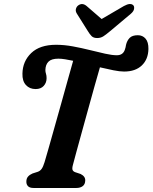

<svg xmlns="http://www.w3.org/2000/svg" viewBox="-20 -934 758 954"><path d="M342 -113.5Q337.5 -96.5 340.8 -89.2Q344 -82 353.5 -78.5L380.5 -69.5Q404.5 -57.5 403.5 -37Q403 -18 390.8 -9Q378.5 0 359.5 0H147Q127.5 0 119 -9Q110.5 -18 111 -32Q111 -47 119.2 -56.5Q127.5 -66 141.5 -72L166.5 -80Q179 -84 186.8 -94.8Q194.5 -105.5 201.5 -128.5Q208.5 -152.5 221.8 -198.5Q235 -244.5 251.2 -302.8Q267.5 -361 284.8 -422.2Q302 -483.5 317.2 -538.5Q332.5 -593.5 343.5 -632Q322 -636.5 303.2 -639.5Q284.5 -642.5 270 -642.5Q235.5 -642.5 220.8 -627.5Q206 -612.5 205.5 -586Q205.5 -576.5 208.5 -567.5Q211.5 -558.5 211.5 -545.5Q211.5 -523 197.2 -507.2Q183 -491.5 157 -491.5Q127 -491.5 108.8 -511.5Q90.5 -531.5 91.5 -568Q92.5 -629.5 135.2 -670.5Q178 -711.5 258.5 -711.5Q299 -711.5 342.2 -703.5Q385.5 -695.5 426.8 -685.2Q468 -675 502.5 -667.2Q537 -659.5 560.5 -659.5Q590.5 -659.5 600 -686Q603 -693.5 604 -699.2Q605 -705 606 -710.5Q611 -732 624 -745.5Q637 -759 665 -759Q688.5 -759 703.2 -742Q718 -725 717.5 -690.5Q716.5 -639.5 684.8 -609Q653 -578.5 596.5 -578.5Q575 -578.5 543.5 -584.8Q512 -591 476.5 -599.5Q464 -557 448.5 -501.2Q433 -445.5 416.5 -385.8Q400 -326 384.8 -271Q369.5 -216 358.2 -174.2Q347 -132.5 342 -113.5ZM527.5 -779.5Q509 -764 495 -754.5Q481 -745 463 -745Q445 -745 435.5 -754.2Q426 -763.5 416.5 -779.5L361.5 -867Q354.5 -878.5 357.2 -889.5Q360 -900.5 368.5 -907Q389 -922 410.5 -904L485 -839.5L595.5 -904Q629 -922.5 643 -907Q648 -901 646 -889.2Q644 -877.5 630 -865.5Z"/></svg>

Font: Fraunces 72pt S100 SemiBold
Style: Italic
Weight: 600
Italic angle: -16°
Version: Version 1.000; ttfautohint (v1.8.3)